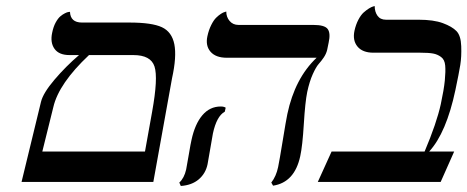

<svg xmlns="http://www.w3.org/2000/svg" viewBox="-20 -598 1536 631"><path d="M272.5 -417Q173.3 -323.7 155.3 -246.1L119.1 -100.1H456.5L480 -231Q500 -341.8 487.8 -379.4Q475.6 -417 418.5 -417ZM50.8 0 114.7 -263.2Q121.6 -292 158.9 -335.9Q196.3 -379.9 239.7 -417H208.5Q173.8 -417 159.2 -437.5Q144.5 -458 151.4 -490.2Q155.3 -509.8 162.8 -523.7Q170.4 -537.6 178.2 -544.2Q186 -550.8 193.4 -554.4Q200.7 -558.1 205.1 -558.6L210 -559.1Q211.4 -523.9 249.5 -523.9H405.3Q479.5 -523.9 512.2 -508.5Q544.9 -493.2 553 -452.4Q561 -411.6 545.4 -340.8L483.9 0Z M679.7 -159.2Q677.7 -149.9 670.9 -108.6Q664.1 -67.4 662.1 -58.1Q655.8 -27.8 633.1 -8.5Q610.4 10.7 574.2 13.2L569.3 2Q585.4 -12.7 591.8 -41Q593.8 -49.8 600.3 -89.1Q606.9 -128.4 609.4 -138.2Q620.6 -190.4 645 -219.2Q669.4 -248 705.6 -248Q715.8 -248 721.7 -244.1L718.8 -231Q691.9 -216.3 679.7 -159.2ZM989.7 -295.9Q982.9 -262.7 978.5 -190.4Q974.1 -118.2 966.8 -85Q948.2 1.5 877.4 12.2L871.6 2Q887.7 -18.6 894 -48.8Q898.4 -69.8 909.2 -136Q919.9 -202.1 924.3 -223.1Q949.2 -340.8 1020.5 -408.2H725.6Q689 -408.2 671.9 -428Q654.8 -447.8 661.6 -479Q666 -499.5 674.1 -515.6Q682.1 -531.7 690.4 -539.8Q698.7 -547.9 706.3 -552.7Q713.9 -557.6 718.8 -558.6L723.6 -560.1Q723.6 -542 734.6 -529.1Q745.6 -516.1 763.7 -516.1H1009.8Q1047.4 -516.1 1057.1 -502.4Q1066.9 -488.8 1060.1 -458L1055.2 -434.1Q1052.2 -421.4 1044.2 -409.4Q1036.1 -397.5 1027.3 -387.7Q1018.6 -377.9 1007.8 -354Q997.1 -330.1 989.7 -295.9Z M1355.5 -533.2Q1404.8 -533.2 1435.3 -522Q1465.8 -510.7 1480.2 -495.8Q1494.6 -481 1495.8 -446.3Q1497.1 -411.6 1492.7 -384.5Q1488.3 -357.4 1476.6 -301.8Q1446.8 -161.6 1390.6 -100.1H1472.7L1428.2 0H1024.4L1069.8 -100.1H1375.5Q1415 -193.4 1428.7 -255.9Q1439 -303.7 1441.9 -333.7Q1444.8 -363.8 1443.1 -382.8Q1441.4 -401.9 1429.7 -410.6Q1418 -419.4 1403.3 -422.1Q1388.7 -424.8 1361.8 -424.8H1207.5Q1171.4 -424.8 1154.8 -445.1Q1138.2 -465.3 1145 -497.1Q1149.4 -517.1 1157.7 -533Q1166 -548.8 1175 -556.9Q1184.1 -564.9 1192.4 -570.1Q1200.7 -575.2 1206.1 -576.7L1211.4 -578.1Q1211.4 -559.1 1220.7 -546.1Q1230 -533.2 1248.5 -533.2Z"/></svg>

Font: Linux Biolinum
Style: Italic
Weight: 400
Italic angle: -12°
Designer: Philipp H. Poll
Foundry: Philipp H. Poll
Version: Version 1.1.3 ; ttfautohint (v0.9)